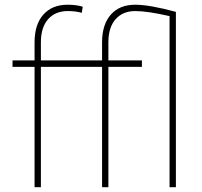

<svg xmlns="http://www.w3.org/2000/svg" viewBox="-20 -780 842 800"><path d="M124 0V-501.5H32.2V-528.3H124V-605.5Q124.5 -678.7 160.9 -719.5Q197.3 -760.3 262.2 -760.3Q298.3 -760.3 324.7 -752L320.8 -726.6Q295.4 -733.9 262.7 -733.9Q210.4 -733.9 180.4 -700Q150.4 -666 150.4 -603.5V-528.3H405.3V-605.5Q405.8 -678.7 442.1 -719.5Q478.5 -760.3 543.5 -760.3Q603.5 -760.3 712.9 -730.5V0H686.5V-712.9Q593.8 -733.9 543.9 -733.9Q491.7 -733.9 461.7 -700Q431.6 -666 431.6 -603.5V-528.3H571.3V-501.5H431.6V0H405.3V-501.5H150.4V0Z"/></svg>

Font: Roboto Thin
Style: Regular
Weight: 250
Designer: Google
Version: Version 2.134; 2016